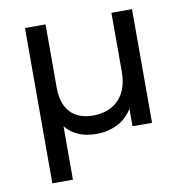

<svg xmlns="http://www.w3.org/2000/svg" viewBox="-76 -561 779 811"><g transform="rotate(-10 313.5 -155.0)"><path d="M542.8 -487.6H454.5V-235.5C454.5 -184 441 -144.1 414 -115.9C387 -87.7 350.2 -73.6 303.6 -73.6C261.9 -73.6 229.5 -85.7 206.5 -109.9C183.5 -134.2 172 -169.9 172 -217.1V-487.6H83.7V178.5H172V-50.6C202.1 -13.2 246.6 5.5 305.4 5.5C336.7 5.5 366 -1.1 393.3 -14.3C420.6 -27.4 442.5 -47.8 459.1 -75.4V0H542.8Z"/></g></svg>

Font: Montserrat Ace
Style: Regular
Weight: 500
Designer: Julieta Ulanovsky
Foundry: Julieta Ulanovsky
Version: Version 1